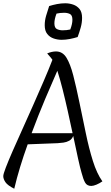

<svg xmlns="http://www.w3.org/2000/svg" viewBox="-22 -1119 676 1172"><path d="M476 -64Q468 -90 454.5 -151Q441 -212 425 -289Q417 -269 400.5 -260Q384 -251 365 -248.5Q346 -246 330 -245L147 -238Q122 -169 101 -100Q80 -31 65 33Q25 13 11.5 -6.5Q-2 -26 -2 -44Q-2 -56 13.5 -96.5Q29 -137 55 -196.5Q81 -256 113.5 -327.5Q146 -399 179.5 -475Q213 -551 244 -622.5Q275 -694 298 -754Q289 -767 280.5 -776Q272 -785 266 -793Q295 -805 320 -805Q360 -805 383.5 -767Q407 -729 425 -659.5Q443 -590 463 -493Q483 -397 502 -305Q521 -213 545 -136.5Q569 -60 603 -12Q586 0 567 8Q548 16 535 16Q509 16 497.5 -4.5Q486 -25 476 -64ZM171 -306H421Q407 -372 391.5 -441.5Q376 -511 360 -574.5Q344 -638 328 -687Q296 -615 254 -515.5Q212 -416 171 -306ZM452 -893Q430 -886 404.5 -881Q379 -876 354 -876Q330 -876 306 -884Q282 -892 266.5 -911.5Q251 -931 251 -965Q251 -994 259.5 -1023Q268 -1052 278 -1082Q300 -1089 325.5 -1094Q351 -1099 376 -1099Q401 -1099 424.5 -1091Q448 -1083 463.5 -1064Q479 -1045 479 -1010Q479 -981 471 -952Q463 -923 452 -893ZM407 -939Q420 -973 420 -998Q420 -1026 405 -1033.5Q390 -1041 370 -1041Q345 -1041 323 -1036Q310 -1002 310 -977Q310 -949 325.5 -941.5Q341 -934 360 -934Q385 -934 407 -939Z"/></svg>

Font: Merienda Light
Style: Regular
Weight: 300
Designer: Eduardo Rodriguez Tunni
Foundry: Eduardo Rodriguez Tunni
Version: Version 2.001; ttfautohint (v1.8.4.7-5d5b)